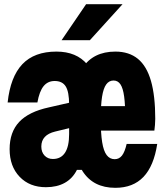

<svg xmlns="http://www.w3.org/2000/svg" viewBox="-20 -881 790 920"><path d="M532.6 19Q426.4 19 375.3 -61.3Q324.2 -141.5 324.2 -310.9Q324.2 -476.9 375.3 -555.4Q426.3 -633.8 533 -633.8Q598.2 -633.8 640.6 -599.2Q682.9 -564.6 703.4 -493.3Q723.9 -421.9 723.9 -311.5Q723.9 -298.2 722.6 -282.2Q721.4 -266.1 719.7 -255.1H413.7V-372.4H629.9L580.3 -310.9Q580.3 -378.3 574.9 -418.3Q569.5 -458.4 557.2 -476.8Q544.9 -495.2 524.1 -495.2Q502.5 -495.2 488.9 -476.4Q475.3 -457.6 469 -417.3Q462.7 -377 462.7 -310.9Q462.7 -242.6 469.5 -199.9Q476.3 -157.3 491.3 -137.7Q506.2 -118.2 529.5 -118.2Q550.9 -118.2 564.5 -135.6Q578.1 -153.1 586.9 -191.4H733.4Q717.2 -85.5 667.4 -33.3Q617.5 19 532.6 19ZM321.2 -390.9V-269.3L244.6 -250.7Q211.3 -242.7 194.7 -224.8Q178 -206.9 178 -178.8Q178 -152.3 193.4 -135.7Q208.9 -119.2 233.4 -119.2Q271.8 -119.2 291.5 -149.2Q311.2 -179.1 311.2 -238.7V-380Q311.2 -440.6 295 -466.8Q278.8 -492.9 242 -492.9Q208.9 -492.9 188.8 -468.1Q168.7 -443.3 159.2 -390H16.6Q29.8 -513.1 87.2 -573.5Q144.5 -633.8 250.5 -633.8Q346.4 -633.8 398.1 -572.5Q449.8 -511.1 449.8 -396.9V-114.9L388.6 -67H348.6Q328.1 -26 290.6 -5Q253.1 16 200.1 16Q121.8 16 74 -34Q26.1 -83.9 26.1 -166.3Q26.1 -248 72.1 -296.9Q118.1 -345.7 214.3 -366.5ZM275.2 -688.5 392.5 -860.8H567.1L410.8 -688.5Z"/></svg>

Font: Martian Mono SemiExpanded
Style: Regular
Weight: 400
Width: 6
Monospace: yes
Designer: Roman Shamin
Foundry: Evil Martians
Version: Version 1.000